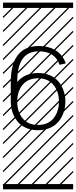

<svg xmlns="http://www.w3.org/2000/svg" viewBox="-23 -990 577 1453"><path d="M422.9 -221.2Q422.9 -298.3 381.3 -347.9Q339.8 -397.5 264.6 -397.5Q189.5 -397.5 148.4 -348.1Q107.4 -298.8 107.4 -221.2Q107.4 -143.6 148.4 -94Q189.5 -44.4 264.6 -44.4Q339.8 -44.4 381.3 -94Q422.9 -143.6 422.9 -221.2ZM264.6 -437.5Q316.4 -437.5 357.2 -419.2Q397.9 -400.9 422.4 -369.6Q446.8 -338.4 459.2 -300.5Q471.7 -262.7 471.7 -221.2Q471.7 -179.7 459.2 -141.6Q446.8 -103.5 422.4 -72.5Q397.9 -41.5 357.2 -22.9Q316.4 -4.4 264.6 -4.4Q212.9 -4.4 172.4 -22.9Q131.8 -41.5 107.7 -72.8Q83.5 -104 71 -141.8Q58.6 -179.7 58.6 -221.2V-372.1Q58.6 -397.5 60.5 -420.7Q62.5 -443.8 68.1 -471.7Q73.7 -499.5 83 -522.7Q92.3 -545.9 108.6 -568.6Q125 -591.3 146.5 -606.9Q168 -622.6 199.5 -632.1Q231 -641.6 269.5 -641.6Q348.6 -641.6 401.4 -606.7Q454.1 -571.8 474.6 -510.3L427.7 -499.5Q393.6 -601.6 269.5 -601.6Q107.4 -601.6 107.4 -372.1V-369.1Q163.6 -437.5 264.6 -437.5ZM0 402.8H530.3V442.9H0ZM0 -970.2H530.3V-930.2H0ZM526.9 410.6 533.7 417.5 525.4 425.8 518.6 418.9ZM526.9 304.7 533.7 311.5 419.4 425.8 412.6 418.9ZM526.9 198.7 533.7 205.6 313.5 425.8 306.6 418.9ZM526.9 92.3 533.7 99.1 207.5 425.8 200.7 418.9ZM526.9 -13.2 533.7 -6.3 101.6 425.8 94.7 418.9ZM526.9 -119.1 533.7 -112.3 3.4 418 -3.4 411.1ZM526.9 -225.6 533.7 -218.8 3.4 311.5 -3.4 304.7ZM526.9 -331.5 533.7 -324.7 3.4 205.6 -3.4 198.7ZM526.9 -438 533.7 -431.2 3.4 99.1 -3.4 92.3ZM526.9 -543.5 533.7 -536.6 3.4 -6.3 -3.4 -13.2ZM526.9 -649.4 533.7 -642.6 3.4 -112.3 -3.4 -119.1ZM526.9 -755.9 533.7 -749 3.4 -218.8 -3.4 -225.6ZM526.9 -861.8 533.7 -855 3.4 -324.7 -3.4 -331.5ZM516.6 -958 523.4 -951.2 3.4 -431.2 -3.4 -438ZM411.1 -958 418 -951.2 3.4 -536.6 -3.4 -543.5ZM305.2 -958 312 -951.2 3.4 -642.6 -3.4 -649.4ZM198.7 -958 205.6 -951.2 3.4 -749 -3.4 -755.9ZM92.3 -958 99.1 -951.2 3.4 -855 -3.4 -861.8Z"/></svg>

Font: AzarMehrMSRS3
Style: Regular
Weight: 1
Designer: Amin Abedi
Version: Version 1.00